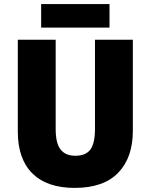

<svg xmlns="http://www.w3.org/2000/svg" viewBox="-20 -908 735 938"><path d="M629 -269Q629 -138 557.5 -64Q486 10 345 10Q210 10 138.5 -60.5Q67 -131 67 -265V-714H252V-277Q252 -208 276 -177.5Q300 -147 348 -147Q399 -147 421.5 -177.5Q444 -208 444 -278V-714H629ZM515 -888V-773H181V-888Z"/></svg>

Font: Noto Sans Lao UI SemCond Blk
Style: Regular
Weight: 900
Width: 4
Designer: Monotype Design Team
Foundry: Monotype Imaging Inc.
Version: Version 2.000; ttfautohint (v1.8.4.7-5d5b)